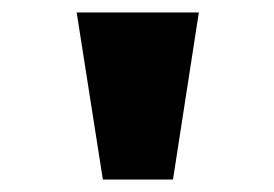

<svg xmlns="http://www.w3.org/2000/svg" viewBox="-20 -720 440 308"><path d="M145 -432 103 -700H299L257.5 -432Z"/></svg>

Font: Trispace SemiCondensed ExtraBold
Style: Regular
Weight: 800
Width: 4
Designer: Tyler Finck
Foundry: Etcetera Type Company
Version: Version 1.210; ttfautohint (v1.8.3)